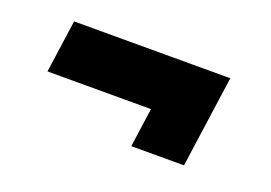

<svg xmlns="http://www.w3.org/2000/svg" viewBox="-49 -456 653 462"><g transform="rotate(20 277.5 -225.5)"><path d="M309 -108 323 -208H58L77 -343H477L444 -108Z"/></g></svg>

Font: Mohave Light
Style: Bold Italic
Weight: 700
Italic angle: -8°
Version: Version 2.003